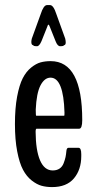

<svg xmlns="http://www.w3.org/2000/svg" viewBox="-20 -741 379 766"><path d="M127.9 -556.6Q112.8 -556.6 112.8 -560.5Q105 -561 105 -573.7Q105 -579.1 106.9 -586.9L142.1 -684.1Q153.8 -720.7 167.5 -720.7H179.7Q193.4 -720.7 205.1 -684.1L240.2 -586.9Q242.2 -578.1 242.2 -571.8Q242.2 -561 234.9 -560.5Q234.9 -556.6 219.7 -556.6Q209.5 -556.6 201.7 -576.7L178.7 -634.3Q175.8 -642.6 173.3 -642.6Q170.9 -642.6 168.5 -634.3L145.5 -576.7Q136.7 -556.6 127.9 -556.6ZM304.2 -118.2Q304.2 -64 274.9 -29.3Q245.6 5.4 188 5.4Q165 5.4 146 0.2Q127 -4.9 106.4 -21Q85.9 -37.1 71.8 -63.7Q57.6 -90.3 48.6 -137Q39.6 -183.6 39.6 -246.1Q39.6 -309.1 48.3 -355.7Q57.1 -402.3 70.8 -429Q84.5 -455.6 104.2 -471.4Q124 -487.3 142.1 -492.2Q160.2 -497.1 182.1 -497.1Q308.1 -497.1 308.1 -261.7Q308.1 -227.5 295.9 -227.5H126Q122.1 -227.5 122.1 -215.3Q122.6 -141.1 139.9 -101.1Q157.2 -61 190.4 -61Q206.5 -61 217.5 -68.4Q228.5 -75.7 233.9 -89.8Q239.3 -104 241.5 -114.5Q243.7 -125 245.1 -140.6Q246.6 -151.4 253.4 -151.4H293Q304.2 -151.4 304.2 -126ZM124.5 -279.3H236.3Q237.3 -279.3 237.3 -291.5Q233.4 -431.2 181.6 -431.2Q157.7 -431.2 141.6 -400.4Q125.5 -369.6 122.6 -303.7Q122.6 -279.3 124.5 -279.3Z"/></svg>

Font: BenchNine
Style: Bold
Weight: 700
Version: Version 1 ; ttfautohint (v0.92.18-e454-dirty) -l 8 -r 50 -G 